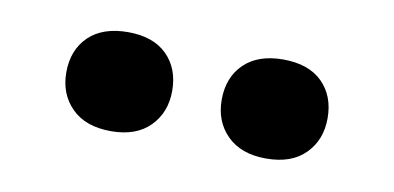

<svg xmlns="http://www.w3.org/2000/svg" viewBox="-32 -745 564 275"><g transform="rotate(10 250.0 -608.0)"><path d="M137.5 -536.5Q100.5 -536.5 80.2 -556.8Q60 -577 60 -608.5Q60 -641 80.2 -660.8Q100.5 -680.5 137.5 -680.5Q174 -680.5 194 -660.8Q214 -641 214 -608.5Q214 -577 194 -556.8Q174 -536.5 137.5 -536.5ZM363 -536.5Q326.5 -536.5 306.2 -556.8Q286 -577 286 -608.5Q286 -641 306.2 -660.8Q326.5 -680.5 363 -680.5Q400 -680.5 420 -660.8Q440 -641 440 -608.5Q440 -577 420 -556.8Q400 -536.5 363 -536.5Z"/></g></svg>

Font: Newsreader ExtraBold
Style: Regular
Weight: 800
Designer: Hugues Gentile
Foundry: Production Type
Version: Version 1.003